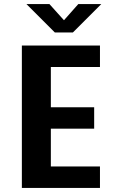

<svg xmlns="http://www.w3.org/2000/svg" viewBox="-20 -924 590 944"><path d="M87.5 0V-700H471.5V-594.5H230V-396.5H443V-291.5H230V-105.5H471.5V0ZM110 -904H223L294.5 -824.5L365 -904H478L338.5 -764.5H249.5Z"/></svg>

Font: Trispace SemiCondensed SemiBold
Style: Regular
Weight: 600
Width: 4
Designer: Tyler Finck
Foundry: Etcetera Type Company
Version: Version 1.210; ttfautohint (v1.8.3)